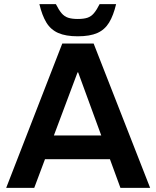

<svg xmlns="http://www.w3.org/2000/svg" viewBox="-20 -911 758 931"><path d="M10 0 282 -700H434L708 0H564L359 -560H356L146 0ZM179 -139V-254H535V-139ZM357 -735Q299 -735 262.5 -751Q226 -767 205 -801.5Q184 -836 171 -891H251Q265 -863 278.5 -847Q292 -831 310.5 -825Q329 -819 357 -819Q386 -819 404 -825Q422 -831 435.5 -847Q449 -863 463 -891H543Q530 -836 509 -801.5Q488 -767 452 -751Q416 -735 357 -735Z"/></svg>

Font: REM Medium
Style: Regular
Weight: 500
Designer: Octavio Pardo
Foundry: Ashler Design
Version: Version 1.005;gftools[0.9.28]